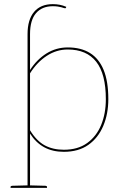

<svg xmlns="http://www.w3.org/2000/svg" viewBox="-20 -727 584 927"><path d="M113 180V-490H116Q123 -490 123 -482L125 -389Q158 -440 204.5 -469Q251 -498 307 -498Q371 -498 414.5 -471Q458 -444 480.5 -389Q503 -334 503 -248Q503 -177 478.5 -119Q454 -61 406.5 -27.5Q359 6 288 6Q234 6 193.5 -16Q153 -38 125 -82V180ZM288 -4Q356 -4 401 -36.5Q446 -69 468.5 -124Q491 -179 491 -248Q491 -370 444.5 -429Q398 -488 307 -488Q253 -488 206 -457.5Q159 -427 125 -373V-98Q157 -46 196.5 -25Q236 -4 288 -4ZM31 180V175Q31 173 33.5 171.5Q36 170 38 170L115 168L116 180ZM122 180 123 168 200 170Q202 170 204.5 171.5Q207 173 207 175V180ZM125 -390 113 -397V-562Q113 -632 144.5 -669.5Q176 -707 235 -707Q252 -707 268 -704Q284 -701 300 -694L299 -691Q298 -688 296.5 -687.5Q295 -687 294 -687Q292 -687 287.5 -688.5Q283 -690 276 -692Q269 -694 258.5 -695.5Q248 -697 235 -697Q183 -697 154 -663.5Q125 -630 125 -562Z"/></svg>

Font: Aleo Thin
Style: Regular
Weight: 250
Designer: Alessio Laiso
Foundry: Alessio Laiso
Version: Version 2.001;gftools[0.9.29]